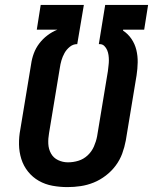

<svg xmlns="http://www.w3.org/2000/svg" viewBox="-20 -755 640 783"><path d="M255 8Q224 8 194 2.5Q164 -3 138.5 -17.5Q113 -32 94.5 -55Q76 -78 67 -106.5Q58 -135 57.5 -166Q57 -197 63 -228L107 -494Q110 -516 118 -537.5Q126 -559 140 -577.5Q154 -596 173 -610.5Q192 -625 214 -634H130L146 -735H322L295 -575H294Q278 -575 264.5 -564Q251 -553 243 -538.5Q235 -524 230.5 -508.5Q226 -493 224 -478L180 -212Q176 -190 177 -168.5Q178 -147 188 -129Q198 -111 217 -102Q236 -93 257 -93Q279 -93 300 -99.5Q321 -106 337.5 -121.5Q354 -137 363 -157.5Q372 -178 376 -199L420 -465Q421 -476 422.5 -487Q424 -498 424 -509Q424 -520 422.5 -530.5Q421 -541 417 -550.5Q413 -560 405.5 -567.5Q398 -575 387 -575H383L409 -735H584L568 -634H482V-630Q502 -617 516 -596.5Q530 -576 536 -551.5Q542 -527 541.5 -500.5Q541 -474 537 -448L493 -182Q488 -155 478.5 -129Q469 -103 452 -80Q435 -57 411.5 -39Q388 -21 362 -10.5Q336 0 309 4Q282 8 255 8Z"/></svg>

Font: Iosevka Curly Extended Oblique
Style: Bold
Weight: 700
Width: 7
Italic angle: -9°
Monospace: yes
Designer: Belleve Invis
Foundry: Belleve Invis
Version: Version 11.1.0; ttfautohint (v1.8.3)